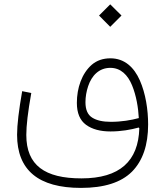

<svg xmlns="http://www.w3.org/2000/svg" viewBox="-20 -645 777 905"><path d="M499.5 -518.6 552.7 -571.8 499.5 -624.5 446.8 -571.8ZM500.5 -370.1C465.3 -370.1 436 -359.9 412.6 -339.8C365.7 -298.8 342.3 -230.5 342.3 -160.2C342.3 -111.8 356.9 -77.6 385.7 -56.6C414.6 -35.6 453.1 -25.4 501 -25.4C551.3 -25.4 597.2 -33.7 633.8 -43.9L636.7 -40.5C632.3 114.3 544.9 195.8 363.8 195.8C191.4 195.8 104 134.3 104 -8.8C104 -53.2 111.3 -116.2 127.4 -206.5L84.5 -215.3C68.8 -125 60.5 -56.6 60.5 -9.8C60.5 157.2 161.1 240.7 361.8 240.7C470.7 240.7 550.8 215.3 602.1 164.1C652.8 112.8 678.2 38.6 678.2 -58.1C678.2 -127.9 666.5 -204.1 639.2 -266.1C611.8 -328.1 566.9 -370.1 500.5 -370.1ZM634.3 -88.4C597.7 -78.6 553.2 -70.8 502 -70.8C465.3 -70.8 436 -77.1 415 -90.3C393.6 -103.5 382.8 -127.4 382.8 -163.1C382.8 -188.5 387.2 -213.9 395.5 -238.8C412.1 -288.6 446.8 -325.2 500 -325.2C549.3 -325.2 582.5 -291.5 602.5 -242.7C622.6 -193.8 631.8 -136.7 634.3 -88.4Z"/></svg>

Font: Estedad ExtraLight
Style: Regular
Weight: 200
Designer: Amin Abedi
Version: Version 7.3